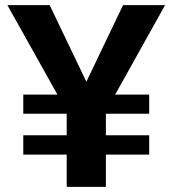

<svg xmlns="http://www.w3.org/2000/svg" viewBox="-20 -729 673 749"><path d="M393.1 -285.2V-201.2H562V-126H393.1V0H240.2V-126H70.8V-201.2H240.2V-285.2H70.8V-359.9H204.1L8.8 -709H173.8L316.9 -410.2L460 -709H624L429.2 -359.9H562V-285.2Z"/></svg>

Font: Sarala
Style: Bold
Weight: 700
Designer: Andres Torresi
Foundry: Huerta Tipografica
Version: Version 1.004;PS 001.003;hotconv 1.0.70;makeotf.lib2.5.58329